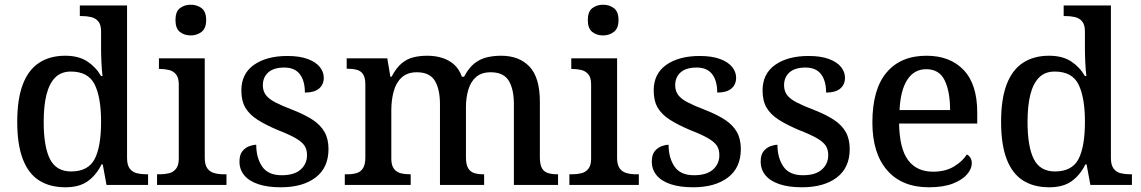

<svg xmlns="http://www.w3.org/2000/svg" viewBox="-20 -783 4830 813"><path d="M257 10Q191 10 145.5 -19Q100 -48 76.5 -109.5Q53 -171 53 -267Q53 -364 76.5 -425.5Q100 -487 145.5 -517Q191 -547 256 -547Q313 -547 349.5 -523Q386 -499 408 -461H414Q411 -487 409.5 -518.5Q408 -550 408 -574V-649Q408 -678 396.5 -692Q385 -706 366.5 -710.5Q348 -715 326 -715H318V-760H518V-114Q518 -84 529.5 -69Q541 -54 559.5 -49.5Q578 -45 600 -45H607V0H431L415 -87H410Q388 -42 352 -16Q316 10 257 10ZM281 -57Q353 -57 380.5 -109Q408 -161 408 -268Q408 -370 381 -425Q354 -480 280 -480Q239 -480 214 -455Q189 -430 177 -383Q165 -336 165 -267Q165 -162 191.5 -109.5Q218 -57 281 -57Z M645 0V-45H658Q678 -45 696 -49.5Q714 -54 725.5 -68.5Q737 -83 737 -111V-425Q737 -454 725.5 -468Q714 -482 696 -486.5Q678 -491 658 -491H653V-536H847V-115Q847 -85 858 -70Q869 -55 887.5 -50Q906 -45 926 -45H939V0ZM788 -633Q760 -633 741.5 -648Q723 -663 723 -698Q723 -734 742 -748.5Q761 -763 788 -763Q814 -763 833.5 -748.5Q853 -734 853 -698Q853 -663 833.5 -648Q814 -633 788 -633Z M1169 10Q1113 10 1074 -3Q1035 -16 1014.5 -40.5Q994 -65 994 -99Q994 -128 1006.5 -143Q1019 -158 1035.5 -164Q1052 -170 1065 -170Q1065 -115 1090 -78Q1115 -41 1173 -41Q1226 -41 1253 -65Q1280 -89 1280 -126Q1280 -150 1269.5 -166Q1259 -182 1232.5 -197.5Q1206 -213 1157 -232Q1105 -254 1070.5 -276Q1036 -298 1019 -327Q1002 -356 1002 -400Q1002 -471 1055.5 -508.5Q1109 -546 1197 -546Q1249 -546 1283.5 -533Q1318 -520 1334.5 -499Q1351 -478 1351 -454Q1351 -425 1331 -408Q1311 -391 1271 -391Q1271 -441 1249.5 -469Q1228 -497 1184 -497Q1139 -497 1116 -476.5Q1093 -456 1093 -422Q1093 -398 1105.5 -381Q1118 -364 1146 -349.5Q1174 -335 1221 -317Q1272 -297 1305 -275Q1338 -253 1354.5 -223.5Q1371 -194 1371 -152Q1371 -73 1316.5 -31.5Q1262 10 1169 10Z M1440 0V-45H1450Q1473 -45 1490 -50Q1507 -55 1517 -70.5Q1527 -86 1527 -116V-425Q1527 -454 1517.5 -468.5Q1508 -483 1490.5 -487.5Q1473 -492 1451 -492H1448V-536H1620L1633 -458H1638Q1658 -496 1681 -515Q1704 -534 1731 -540.5Q1758 -547 1790 -547Q1823 -547 1852 -538Q1881 -529 1902.5 -510Q1924 -491 1936 -458H1945Q1965 -496 1989.5 -515Q2014 -534 2042.5 -540.5Q2071 -547 2102 -547Q2179 -547 2222.5 -500.5Q2266 -454 2266 -352V-117Q2266 -86 2275 -70.5Q2284 -55 2301 -50Q2318 -45 2340 -45H2343V0H2156V-341Q2156 -406 2134 -441.5Q2112 -477 2058 -477Q2019 -477 1996 -457Q1973 -437 1963 -403Q1953 -369 1953 -330V-117Q1953 -86 1962.5 -70.5Q1972 -55 1988.5 -50Q2005 -45 2027 -45H2030V0H1843V-341Q1843 -406 1821 -441.5Q1799 -477 1745 -477Q1705 -477 1681 -455Q1657 -433 1647 -396Q1637 -359 1637 -317V-111Q1637 -83 1648 -68.5Q1659 -54 1676.5 -49.5Q1694 -45 1716 -45H1719V0Z M2391 0V-45H2404Q2424 -45 2442 -49.5Q2460 -54 2471.5 -68.5Q2483 -83 2483 -111V-425Q2483 -454 2471.5 -468Q2460 -482 2442 -486.5Q2424 -491 2404 -491H2399V-536H2593V-115Q2593 -85 2604 -70Q2615 -55 2633.5 -50Q2652 -45 2672 -45H2685V0ZM2534 -633Q2506 -633 2487.5 -648Q2469 -663 2469 -698Q2469 -734 2488 -748.5Q2507 -763 2534 -763Q2560 -763 2579.5 -748.5Q2599 -734 2599 -698Q2599 -663 2579.5 -648Q2560 -633 2534 -633Z M2915 10Q2859 10 2820 -3Q2781 -16 2760.5 -40.5Q2740 -65 2740 -99Q2740 -128 2752.5 -143Q2765 -158 2781.5 -164Q2798 -170 2811 -170Q2811 -115 2836 -78Q2861 -41 2919 -41Q2972 -41 2999 -65Q3026 -89 3026 -126Q3026 -150 3015.5 -166Q3005 -182 2978.5 -197.5Q2952 -213 2903 -232Q2851 -254 2816.5 -276Q2782 -298 2765 -327Q2748 -356 2748 -400Q2748 -471 2801.5 -508.5Q2855 -546 2943 -546Q2995 -546 3029.5 -533Q3064 -520 3080.5 -499Q3097 -478 3097 -454Q3097 -425 3077 -408Q3057 -391 3017 -391Q3017 -441 2995.5 -469Q2974 -497 2930 -497Q2885 -497 2862 -476.5Q2839 -456 2839 -422Q2839 -398 2851.5 -381Q2864 -364 2892 -349.5Q2920 -335 2967 -317Q3018 -297 3051 -275Q3084 -253 3100.5 -223.5Q3117 -194 3117 -152Q3117 -73 3062.5 -31.5Q3008 10 2915 10Z M3376 10Q3320 10 3281 -3Q3242 -16 3221.5 -40.5Q3201 -65 3201 -99Q3201 -128 3213.5 -143Q3226 -158 3242.5 -164Q3259 -170 3272 -170Q3272 -115 3297 -78Q3322 -41 3380 -41Q3433 -41 3460 -65Q3487 -89 3487 -126Q3487 -150 3476.5 -166Q3466 -182 3439.5 -197.5Q3413 -213 3364 -232Q3312 -254 3277.5 -276Q3243 -298 3226 -327Q3209 -356 3209 -400Q3209 -471 3262.5 -508.5Q3316 -546 3404 -546Q3456 -546 3490.5 -533Q3525 -520 3541.5 -499Q3558 -478 3558 -454Q3558 -425 3538 -408Q3518 -391 3478 -391Q3478 -441 3456.5 -469Q3435 -497 3391 -497Q3346 -497 3323 -476.5Q3300 -456 3300 -422Q3300 -398 3312.5 -381Q3325 -364 3353 -349.5Q3381 -335 3428 -317Q3479 -297 3512 -275Q3545 -253 3561.5 -223.5Q3578 -194 3578 -152Q3578 -73 3523.5 -31.5Q3469 10 3376 10Z M3913 10Q3799 10 3736.5 -62Q3674 -134 3674 -264Q3674 -405 3734 -476Q3794 -547 3903 -547Q4003 -547 4060.5 -486.5Q4118 -426 4118 -307V-260H3787Q3789 -153 3825.5 -104.5Q3862 -56 3931 -56Q3983 -56 4019.5 -78Q4056 -100 4074 -129Q4083 -125 4089 -115Q4095 -105 4095 -91Q4095 -69 4075.5 -45.5Q4056 -22 4015.5 -6Q3975 10 3913 10ZM4003 -317Q4003 -396 3980 -443Q3957 -490 3902 -490Q3851 -490 3822 -445.5Q3793 -401 3789 -317Z M4423 10Q4357 10 4311.5 -19Q4266 -48 4242.5 -109.5Q4219 -171 4219 -267Q4219 -364 4242.5 -425.5Q4266 -487 4311.5 -517Q4357 -547 4422 -547Q4479 -547 4515.5 -523Q4552 -499 4574 -461H4580Q4577 -487 4575.5 -518.5Q4574 -550 4574 -574V-649Q4574 -678 4562.5 -692Q4551 -706 4532.5 -710.5Q4514 -715 4492 -715H4484V-760H4684V-114Q4684 -84 4695.5 -69Q4707 -54 4725.5 -49.5Q4744 -45 4766 -45H4773V0H4597L4581 -87H4576Q4554 -42 4518 -16Q4482 10 4423 10ZM4447 -57Q4519 -57 4546.5 -109Q4574 -161 4574 -268Q4574 -370 4547 -425Q4520 -480 4446 -480Q4405 -480 4380 -455Q4355 -430 4343 -383Q4331 -336 4331 -267Q4331 -162 4357.5 -109.5Q4384 -57 4447 -57Z"/></svg>

Font: Noto Serif Thai Medium
Style: Regular
Weight: 500
Version: Version 2.001